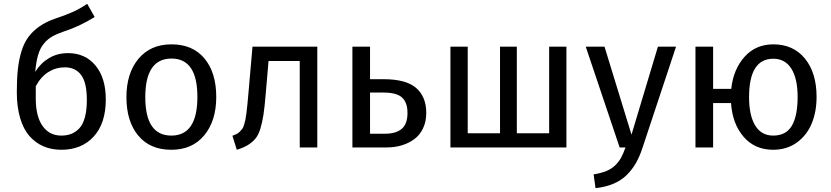

<svg xmlns="http://www.w3.org/2000/svg" viewBox="-20 -771 4347 1004"><path d="M335.9 -493.2Q425.8 -493.2 479.5 -428.2Q533.2 -363.3 533.2 -251Q533.2 -126 470 -56.9Q406.7 12.2 300.8 12.2Q249.5 12.2 207.8 -5.6Q166 -23.4 134.3 -59.3Q102.5 -95.2 85.2 -154.1Q67.9 -212.9 67.9 -290Q67.9 -358.4 73.5 -409.2Q79.1 -460 92.5 -503.7Q106 -547.4 129.2 -578.4Q152.3 -609.4 186.8 -633.3Q221.2 -657.2 269 -673.8Q328.6 -693.8 363.8 -710Q398.9 -726.1 436 -751L475.1 -682.1Q397 -633.3 313 -606Q275.9 -593.3 252.4 -579.8Q229 -566.4 209.5 -543Q189.9 -519.5 179.4 -483.9Q168.9 -448.2 164.1 -395Q192.4 -440.9 236.1 -467Q279.8 -493.2 335.9 -493.2ZM300.8 -62Q329.1 -62 351.8 -70.6Q374.5 -79.1 393.8 -98.9Q413.1 -118.7 423.6 -156.5Q434.1 -194.3 434.1 -248Q434.1 -338.9 404.3 -378.9Q374.5 -418.9 318.8 -418.9Q272.5 -418.9 232.9 -394.3Q193.4 -369.6 167 -319.8V-255.9Q167 -163.1 202.4 -112.5Q237.8 -62 300.8 -62Z M877 -539.1Q987.8 -539.1 1049.3 -465.1Q1110.8 -391.1 1110.8 -264.2Q1110.8 -139.6 1048.3 -63.7Q985.8 12.2 876 12.2Q764.6 12.2 702.9 -62Q641.1 -136.2 641.1 -263.2Q641.1 -387.7 703.9 -463.4Q766.6 -539.1 877 -539.1ZM877 -464.8Q739.7 -464.8 739.7 -263.2Q739.7 -62 876 -62Q1012.2 -62 1012.2 -264.2Q1012.2 -464.8 877 -464.8Z M1300.3 -526.9H1639.2V0H1547.4V-452.1H1384.3L1369.1 -275.9Q1363.8 -210.9 1357.7 -171.4Q1351.6 -131.8 1341.6 -98.4Q1331.5 -64.9 1315.2 -45.7Q1298.8 -26.4 1276.1 -12.5Q1253.4 1.5 1218.3 12.2L1195.3 -61Q1208 -65.9 1216.8 -70.1Q1225.6 -74.2 1233.6 -82.3Q1241.7 -90.3 1246.6 -96.7Q1251.5 -103 1256.1 -117.9Q1260.7 -132.8 1263.2 -144.5Q1265.6 -156.2 1268.8 -181.4Q1272 -206.5 1273.9 -227.1Q1275.9 -247.6 1279.3 -286.1Z M1984.9 -356.9Q2103.5 -356.9 2156.2 -311Q2209 -265.1 2209 -180.2Q2209 -134.8 2191.9 -99.4Q2174.8 -64 2145.5 -42.7Q2116.2 -21.5 2079.8 -10.7Q2043.5 0 2002 0H1822.8V-526.9H1915V-356.9ZM1994.1 -71.8Q2049.8 -71.8 2080.3 -96.9Q2110.8 -122.1 2110.8 -180.2Q2110.8 -234.9 2082.5 -261Q2054.2 -287.1 1983.9 -287.1H1915V-71.8Z M2941.9 -526.9V0H2335.4V-526.9H2425.8V-74.2H2594.7V-526.9H2682.6V-74.2H2851.6V-526.9Z M3515.1 -526.9 3339.4 2.9Q3324.7 47.4 3305.7 81.1Q3286.6 114.7 3258.1 143.3Q3229.5 171.9 3188.5 189.5Q3147.5 207 3094.2 212.9L3084 141.1Q3123.5 134.3 3150.6 123.3Q3177.7 112.3 3196.5 94Q3215.3 75.7 3227.1 54.7Q3238.8 33.7 3251 0H3220.2L3043 -526.9H3141.1L3282.2 -66.9L3420.4 -526.9Z M4023.9 -539.1Q4128.4 -539.1 4189.2 -464.6Q4250 -390.1 4250 -264.2Q4250 -186.5 4224.4 -124.8Q4198.7 -63 4146.5 -25.4Q4094.2 12.2 4022.9 12.2Q3927.2 12.2 3868.7 -55.4Q3810.1 -123 3802.7 -231.9H3709V0H3616.7V-526.9H3709V-306.2H3803.7Q3814.9 -408.7 3873.3 -473.9Q3931.6 -539.1 4023.9 -539.1ZM4022.9 -62Q4090.3 -62 4120.6 -113.3Q4150.9 -164.6 4150.9 -264.2Q4150.9 -359.9 4118.2 -411.9Q4085.4 -463.9 4023.9 -463.9Q3897 -463.9 3897 -263.2Q3897 -167 3929.2 -114.5Q3961.4 -62 4022.9 -62Z"/></svg>

Font: FiraGO
Style: Regular
Weight: 400
Designer: bBox Type
Foundry: bBox Type GmbH
Version: Version 1.001;PS 001.001;hotconv 1.0.88;makeotf.lib2.5.64775